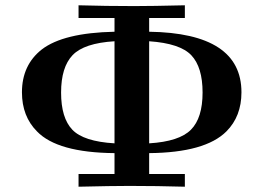

<svg xmlns="http://www.w3.org/2000/svg" viewBox="-20 -706 998 726"><path d="M63 -357Q63 -460 138 -519Q220 -582 413 -586V-638H277V-686Q382 -683 488 -683Q554 -683 679 -686V-638H544V-586Q893 -581 893 -357Q893 -266 836 -209Q756 -129 544 -127V-48H679V0Q574 -3 469 -3Q402 -3 277 0V-48H413V-127Q197 -129 120 -209Q63 -266 63 -357ZM413 -164V-550Q298 -543 254.5 -497.5Q211 -452 211 -356Q211 -260 253.5 -215.5Q296 -171 413 -164ZM544 -164Q658 -171 702 -215.5Q746 -260 746 -356Q746 -452 703.5 -497Q661 -542 544 -550Z"/></svg>

Font: CMU Serif
Style: Bold
Weight: 700
Version: Version 0.7.0